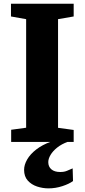

<svg xmlns="http://www.w3.org/2000/svg" viewBox="-20 -763 456 1032"><path d="M120.5 -76.5V-660L39 -674.5V-743H376V-674.5L292 -660V-76L376 -64.5V0H40V-65.5ZM240.5 249.5Q209.5 249.5 179.2 239.5Q149 229.5 129.2 207.5Q109.5 185.5 109.5 150Q109.5 123 126 94.2Q142.5 65.5 174.8 40.5Q207 15.5 252.5 -1L288 -5L345 -1Q310.5 11.5 287 30.5Q263.5 49.5 251.5 70Q239.5 90.5 239.5 108.5Q239.5 133 256.2 147.2Q273 161.5 303.5 161.5Q325.5 161.5 340.2 155Q355 148.5 370.5 142L372.5 210Q352 225.5 315.2 237.5Q278.5 249.5 240.5 249.5Z"/></svg>

Font: Merriweather 20pt Black
Style: Regular
Weight: 900
Version: Version 2.100